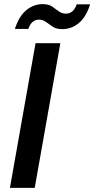

<svg xmlns="http://www.w3.org/2000/svg" viewBox="-20 -909 456 929"><path d="M28 0 152 -700H272L148 0ZM52 -769Q72 -831 107.5 -860Q143 -889 186 -889Q215 -889 232 -877.5Q249 -866 264 -854.5Q279 -843 300 -843Q317 -843 330.5 -854.5Q344 -866 351 -888H416Q397 -827 361.5 -797.5Q326 -768 282 -768Q253 -768 235.5 -779.5Q218 -791 203 -802.5Q188 -814 168 -814Q151 -814 138 -803Q125 -792 117 -769Z"/></svg>

Font: DM Sans 10pt SemiBold
Style: Italic
Weight: 600
Italic angle: -10°
Version: Version 4.004;gftools[0.9.30]